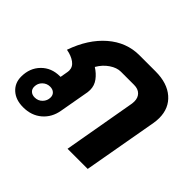

<svg xmlns="http://www.w3.org/2000/svg" viewBox="-134 -732 916 916"><g transform="rotate(45 324.0 -274.0)"><path d="M612 -413Q612 -396 609 -378L542 0H406L471 -370Q472 -375 472 -385Q472 -410 457 -425Q442 -440 415 -440H326Q299 -440 270 -420.5Q241 -401 222 -368Q249 -351 266.5 -327.5Q284 -304 284 -275Q284 -265 283 -259L256 -107Q247 -54 209.5 -22Q172 10 116 10Q66 10 36 -17Q6 -44 6 -87Q6 -145 42.5 -182Q79 -219 136 -219H140L147 -259Q148 -262 148 -269Q148 -294 126 -310Q104 -326 70 -332Q107 -438 176.5 -498Q246 -558 333 -558H442Q521 -558 566.5 -518.5Q612 -479 612 -413ZM176 -116Q176 -132 165.5 -141.5Q155 -151 138 -151Q116 -151 100 -135.5Q84 -120 84 -97Q84 -81 94.5 -71.5Q105 -62 122 -62Q145 -62 160.5 -78Q176 -94 176 -116Z"/></g></svg>

Font: Bai Jamjuree
Style: Bold Italic
Weight: 700
Italic angle: -10°
Designer: Katatrad Aksorn Co.,Ltd.
Foundry: Cadson Demak Co.,Ltd.
Version: Version 1.000; ttfautohint (v1.6)